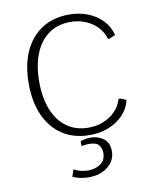

<svg xmlns="http://www.w3.org/2000/svg" viewBox="-83 -602 696 860"><g transform="rotate(-10 265.0 -171.5)"><path d="M289.6 9.8Q217.8 9.8 166 -23.7Q114.3 -57.1 86.4 -118.7Q58.6 -180.2 58.6 -264.2Q58.6 -348.6 86.4 -409.9Q114.3 -471.2 166 -504.6Q217.8 -538.1 289.6 -538.1Q336.4 -538.1 375.2 -522.7Q414.1 -507.3 440.9 -479Q467.8 -450.7 477.5 -411.6L450.7 -400.4H442.9Q429.2 -448.2 386.7 -476.3Q344.2 -504.4 289.6 -504.4Q231.9 -504.4 190.9 -475.1Q149.9 -445.8 128.2 -391.8Q106.4 -337.9 106.4 -264.2Q106.4 -190.4 128.2 -136.5Q149.9 -82.5 190.9 -53.2Q231.9 -23.9 289.6 -23.9Q343.8 -23.9 386.5 -52Q429.2 -80.1 442.9 -127.4H452.1L477.5 -116.7Q468.3 -78.1 441.4 -49.8Q414.6 -21.5 375.5 -5.9Q336.4 9.8 289.6 9.8ZM251.5 195.3Q211.9 195.3 178.7 180.2L189.5 148.4Q203.6 156.2 220.2 160.4Q236.8 164.6 254.4 164.6Q286.1 164.6 310.1 148.4Q334 132.3 334 97.7Q334 80.6 323.2 64.5Q312.5 48.3 277.8 48.3Q270 48.3 261.5 49.1Q252.9 49.8 243.2 52.2V29.8Q265.6 21.5 289.1 21.5Q322.8 21.5 347.9 40.3Q373 59.1 373 98.1Q373 139.6 338.9 167.5Q304.7 195.3 251.5 195.3Z"/></g></svg>

Font: Comme Thin
Style: Regular
Weight: 250
Version: Version 1.000;gftools[0.9.27]